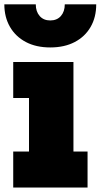

<svg xmlns="http://www.w3.org/2000/svg" viewBox="-24 -844 454 864"><path d="M306.5 -162H370V0H35.5V-162H106.5V-403H35.5V-565H306.5ZM409 -824.5Q409 -766.5 383.8 -722.8Q358.5 -679 312.2 -654.8Q266 -630.5 202 -630.5Q138.5 -630.5 92.2 -655Q46 -679.5 20.8 -723.2Q-4.5 -767 -4.5 -824.5H137Q137 -792 154.5 -772Q172 -752 202 -752Q232.5 -752 250 -772Q267.5 -792 267.5 -824.5Z"/></svg>

Font: Hepta Slab ExtraLight ExtraBold
Style: Regular
Weight: 800
Version: Version 1.102